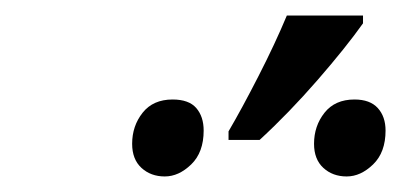

<svg xmlns="http://www.w3.org/2000/svg" viewBox="-20 -858 516 247"><path d="M274 -678V-689Q291 -718 312.5 -760Q334 -802 349 -838H447V-828Q425 -797 388.5 -755Q352 -713 314 -678ZM192 -631Q174 -631 162 -642Q150 -653 150 -673Q150 -696 163.5 -713Q177 -730 202 -730Q223 -730 232.5 -719Q242 -708 242 -690Q242 -662 226 -646.5Q210 -631 192 -631ZM426 -631Q408 -631 396 -642Q384 -653 384 -673Q384 -696 397.5 -713Q411 -730 436 -730Q456 -730 466 -719Q476 -708 476 -690Q476 -662 460 -646.5Q444 -631 426 -631Z"/></svg>

Font: Manna Sans
Style: Italic
Weight: 400
Italic angle: -12°
Designer: Monotype Design Team
Foundry: Monotype Imaging Inc.
Version: Version 2.001.1; ttfautohint (v1.8.2)